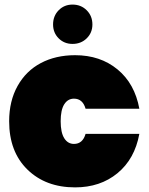

<svg xmlns="http://www.w3.org/2000/svg" viewBox="-20 -812 649 839"><path d="M20 -282.2Q20 -370.6 56.9 -436.5Q93.8 -502.4 158.7 -536.6Q223.6 -570.8 308.1 -570.8Q418 -570.8 493.4 -508.8Q568.8 -446.8 588.9 -336.9H354Q341.3 -380.9 303.2 -380.9Q276.4 -380.9 260.7 -356.2Q245.1 -331.5 245.1 -282.2Q245.1 -232.9 260.7 -208Q276.4 -183.1 303.2 -183.1Q341.3 -183.1 354 -227.1H588.9Q568.8 -117.2 493.4 -55.2Q418 6.8 308.1 6.8Q179.7 6.8 99.9 -71Q20 -148.9 20 -282.2ZM296.9 -620.1Q260.7 -620.1 236.3 -644.5Q211.9 -668.9 211.9 -705.1Q211.9 -742.2 236.3 -767.1Q260.7 -792 296.9 -792Q334 -792 358.9 -767.1Q383.8 -742.2 383.8 -705.1Q383.8 -668.9 358.9 -644.5Q334 -620.1 296.9 -620.1Z"/></svg>

Font: SVN-Poppins Black
Style: Regular
Weight: 900
Designer: Ninad Kale (Devanagari), Jonny Pinhorn (Latin)
Foundry: Indian Type Foundry
Version: Version 3.002 2017